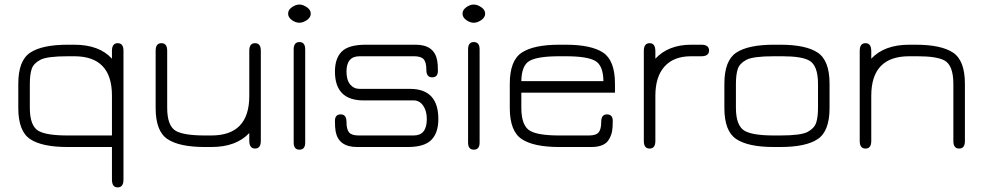

<svg xmlns="http://www.w3.org/2000/svg" viewBox="-20 -647 4334 845"><path d="M111.3 -277.3V-172.9Q111.3 -91.8 150.4 -70.3Q186.5 -50.8 277.3 -50.8H472.7V-226.6Q472.7 -399.4 306.6 -399.4H278.3Q187.5 -399.4 157.7 -383.8Q127.9 -368.2 119.6 -343.8Q111.3 -319.3 111.3 -277.3ZM60.5 -171.9V-278.3Q60.5 -380.9 113.3 -415.5Q166 -450.2 278.3 -450.2H306.6Q417 -450.2 472.7 -388.7V-422.9Q472.7 -457 498 -457Q523.4 -457 523.4 -423.8V143.6Q523.4 177.7 498 177.7Q472.7 177.7 472.7 143.6V0H277.3Q165 0 112.8 -34.7Q60.5 -69.3 60.5 -171.9Z M910.2 -50.8Q1077.1 -50.8 1077.1 -224.6V-423.8Q1077.1 -457 1102.5 -457Q1127.9 -457 1127.9 -423.8V-27.3Q1127.9 6.8 1102.5 6.8Q1077.1 6.8 1077.1 -28.3V-61.5Q1019.5 0 910.2 0H881.8Q769.5 0 717.3 -34.7Q665 -69.3 665 -171.9V-423.8Q665 -457 690.4 -457Q715.8 -457 715.8 -423.8V-172.9Q715.8 -91.8 754.9 -70.3Q791 -50.8 881.8 -50.8Z M1323.2 -19.5Q1323.2 11.7 1297.9 11.7Q1272.5 11.7 1272.5 -19.5V-429.7Q1272.5 -461.9 1297.9 -461.9Q1323.2 -461.9 1323.2 -429.7ZM1248 -586.9Q1248 -603.5 1264.6 -615.2Q1281.2 -627 1297.4 -627Q1313.5 -627 1330.6 -615.2Q1347.7 -603.5 1347.7 -586.9Q1347.7 -570.3 1330.6 -558.6Q1313.5 -546.9 1297.4 -546.9Q1281.2 -546.9 1264.6 -558.6Q1248 -570.3 1248 -586.9Z M1784.2 -255.9Q1909.2 -255.9 1909.2 -123Q1909.2 -62.5 1878.4 -31.2Q1847.7 0 1774.4 0H1551.8Q1469.7 0 1457 -69.3Q1454.1 -85.9 1454.1 -114.7Q1454.1 -143.6 1479.5 -143.6Q1504.9 -143.6 1504.9 -110.8Q1504.9 -78.1 1516.1 -64.5Q1527.3 -50.8 1558.6 -50.8H1800.8Q1858.4 -50.8 1858.4 -123Q1858.4 -159.2 1842.3 -182.1Q1826.2 -205.1 1800.8 -205.1H1580.1Q1454.1 -205.1 1454.1 -332Q1454.1 -390.6 1484.4 -420.4Q1514.6 -450.2 1589.8 -450.2H1809.6Q1891.6 -450.2 1904.3 -379.9Q1907.2 -363.3 1907.2 -335Q1907.2 -306.6 1881.8 -306.6Q1856.4 -306.6 1856.4 -339.8Q1856.4 -373 1844.7 -386.2Q1833 -399.4 1802.7 -399.4H1562.5Q1504.9 -399.4 1504.9 -332Q1504.9 -294.9 1521 -275.4Q1537.1 -255.9 1562.5 -255.9Z M2090.8 -19.5Q2090.8 11.7 2065.4 11.7Q2040 11.7 2040 -19.5V-429.7Q2040 -461.9 2065.4 -461.9Q2090.8 -461.9 2090.8 -429.7ZM2015.6 -586.9Q2015.6 -603.5 2032.2 -615.2Q2048.8 -627 2064.9 -627Q2081.1 -627 2098.1 -615.2Q2115.2 -603.5 2115.2 -586.9Q2115.2 -570.3 2098.1 -558.6Q2081.1 -546.9 2064.9 -546.9Q2048.8 -546.9 2032.2 -558.6Q2015.6 -570.3 2015.6 -586.9Z M2686.5 -278.3V-239.3H2274.4V-172.9Q2274.4 -91.8 2314.5 -70.3Q2350.6 -50.8 2441.4 -50.8H2572.3Q2603.5 -50.8 2614.7 -64.5Q2626 -78.1 2626 -110.8Q2626 -143.6 2651.4 -143.6Q2676.8 -143.6 2676.8 -114.7Q2676.8 -85.9 2673.8 -69.3Q2670.9 -52.7 2661.1 -35.2Q2642.6 0 2582 0Q2580.1 0 2579.1 0H2441.4Q2329.1 0 2276.4 -34.7Q2223.6 -69.3 2223.6 -171.9V-278.3Q2223.6 -380.9 2276.4 -415.5Q2329.1 -450.2 2441.4 -450.2H2469.7Q2582 -450.2 2634.3 -415.5Q2686.5 -380.9 2686.5 -278.3ZM2469.7 -399.4H2441.4Q2346.7 -399.4 2311 -379.4Q2275.4 -359.4 2274.4 -290H2635.7Q2634.8 -359.4 2599.1 -379.4Q2563.5 -399.4 2469.7 -399.4Z M3021.5 -399.4Q2945.3 -399.4 2904.8 -354.5Q2864.3 -309.6 2864.3 -225.6V-26.4Q2864.3 6.8 2838.9 6.8Q2813.5 6.8 2813.5 -26.4V-422.9Q2813.5 -457 2838.9 -457Q2864.3 -457 2864.3 -421.9V-388.7Q2921.9 -450.2 3021.5 -450.2H3066.4Q3100.6 -450.2 3100.6 -424.8Q3100.6 -399.4 3066.4 -399.4Z M3414.1 0H3385.7Q3273.4 0 3220.7 -34.7Q3168 -69.3 3168 -171.9V-278.3Q3168 -380.9 3220.7 -415.5Q3273.4 -450.2 3385.7 -450.2H3414.1Q3526.4 -450.2 3578.6 -415.5Q3630.9 -380.9 3630.9 -278.3V-171.9Q3630.9 -69.3 3578.6 -34.7Q3526.4 0 3414.1 0ZM3385.7 -50.8H3414.1Q3504.9 -50.8 3534.2 -66.4Q3563.5 -82 3571.8 -106.4Q3580.1 -130.9 3580.1 -172.9V-277.3Q3580.1 -359.4 3541 -380.9Q3506.8 -399.4 3422.9 -399.4Q3418.9 -399.4 3414.1 -399.4H3385.7Q3294.9 -399.4 3265.1 -383.8Q3235.4 -368.2 3227.1 -343.8Q3218.8 -319.3 3218.8 -277.3V-172.9Q3218.8 -91.8 3258.8 -70.3Q3294.9 -50.8 3385.7 -50.8Z M3981.4 -399.4Q3814.5 -399.4 3814.5 -225.6V-26.4Q3814.5 6.8 3789.1 6.8Q3763.7 6.8 3763.7 -26.4V-422.9Q3763.7 -457 3789.1 -457Q3814.5 -457 3814.5 -421.9V-388.7Q3872.1 -450.2 3981.4 -450.2H4009.8Q4122.1 -450.2 4174.3 -415.5Q4226.6 -380.9 4226.6 -278.3V-26.4Q4226.6 6.8 4201.2 6.8Q4175.8 6.8 4175.8 -26.4V-277.3Q4175.8 -359.4 4136.7 -380.9Q4102.5 -399.4 4018.6 -399.4Q4014.6 -399.4 4009.8 -399.4Z"/></svg>

Font: Jura
Style: Book
Weight: 400
Version: Version 2.5